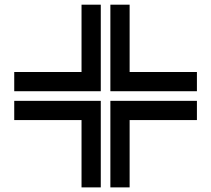

<svg xmlns="http://www.w3.org/2000/svg" viewBox="-20 -812 915 832"><path d="M41.7 -375H83.3V-333.3H41.7ZM83.3 -375H125V-333.3H83.3ZM125 -375H166.7V-333.3H125ZM166.7 -375H208.3V-333.3H166.7ZM208.3 -375H250V-333.3H208.3ZM250 -375H291.7V-333.3H250ZM291.7 -375H333.3V-333.3H291.7ZM291.7 -500H333.3V-458.3H291.7ZM250 -500H291.7V-458.3H250ZM208.3 -500H250V-458.3H208.3ZM166.7 -500H208.3V-458.3H166.7ZM125 -500H166.7V-458.3H125ZM83.3 -500H125V-458.3H83.3ZM41.7 -500H83.3V-458.3H41.7ZM333.3 -291.7H375V-250H333.3ZM333.3 -250H375V-208.3H333.3ZM333.3 -208.3H375V-166.7H333.3ZM333.3 -166.7H375V-125H333.3ZM333.3 -125H375V-83.3H333.3ZM333.3 -83.3H375V-41.7H333.3ZM458.3 -83.3H500V-41.7H458.3ZM458.3 -125H500V-83.3H458.3ZM458.3 -166.7H500V-125H458.3ZM458.3 -208.3H500V-166.7H458.3ZM458.3 -250H500V-208.3H458.3ZM458.3 -291.7H500V-250H458.3ZM375 -291.7H416.7V-250H375ZM375 -250H416.7V-208.3H375ZM375 -208.3H416.7V-166.7H375ZM375 -166.7H416.7V-125H375ZM375 -125H416.7V-83.3H375ZM375 -83.3H416.7V-41.7H375ZM333.3 -541.7H375V-500H333.3ZM375 -541.7H416.7V-500H375ZM458.3 -541.7H500V-500H458.3ZM458.3 -583.3H500V-541.7H458.3ZM458.3 -625H500V-583.3H458.3ZM458.3 -666.7H500V-625H458.3ZM458.3 -708.3H500V-666.7H458.3ZM458.3 -750H500V-708.3H458.3ZM458.3 -791.7H500V-750H458.3ZM333.3 -583.3H375V-541.7H333.3ZM333.3 -625H375V-583.3H333.3ZM333.3 -666.7H375V-625H333.3ZM333.3 -708.3H375V-666.7H333.3ZM333.3 -750H375V-708.3H333.3ZM333.3 -791.7H375V-750H333.3ZM375 -791.7H416.7V-750H375ZM375 -583.3H416.7V-541.7H375ZM375 -625H416.7V-583.3H375ZM375 -666.7H416.7V-625H375ZM375 -708.3H416.7V-666.7H375ZM375 -750H416.7V-708.3H375ZM541.7 -375H583.3V-333.3H541.7ZM583.3 -375H625V-333.3H583.3ZM625 -375H666.7V-333.3H625ZM666.7 -375H708.3V-333.3H666.7ZM708.3 -375H750V-333.3H708.3ZM750 -375H791.7V-333.3H750ZM750 -500H791.7V-458.3H750ZM708.3 -500H750V-458.3H708.3ZM666.7 -500H708.3V-458.3H666.7ZM625 -500H666.7V-458.3H625ZM583.3 -500H625V-458.3H583.3ZM541.7 -500H583.3V-458.3H541.7ZM500 -83.3H541.7V-41.7H500ZM500 -166.7H541.7V-125H500ZM500 -208.3H541.7V-166.7H500ZM500 -250H541.7V-208.3H500ZM500 -291.7H541.7V-250H500ZM500 -125H541.7V-83.3H500ZM333.3 -333.3H375V-291.7H333.3ZM333.3 -375H375V-333.3H333.3ZM375 -375H416.7V-333.3H375ZM375 -333.3H416.7V-291.7H375ZM458.3 -333.3H500V-291.7H458.3ZM500 -333.3H541.7V-291.7H500ZM500 -375H541.7V-333.3H500ZM458.3 -375H500V-333.3H458.3ZM500 -541.7H541.7V-500H500ZM500 -583.3H541.7V-541.7H500ZM500 -625H541.7V-583.3H500ZM500 -666.7H541.7V-625H500ZM500 -708.3H541.7V-666.7H500ZM500 -791.7H541.7V-750H500ZM500 -750H541.7V-708.3H500ZM333.3 -500H375V-458.3H333.3ZM375 -500H416.7V-458.3H375ZM458.3 -500H500V-458.3H458.3ZM500 -500H541.7V-458.3H500ZM333.3 -41.7H375V0H333.3ZM375 -41.7H416.7V0H375ZM458.3 -41.7H500V0H458.3ZM500 -41.7H541.7V0H500ZM41.7 -333.3H83.3V-291.7H41.7ZM83.3 -333.3H125V-291.7H83.3ZM125 -333.3H166.7V-291.7H125ZM166.7 -333.3H208.3V-291.7H166.7ZM208.3 -333.3H250V-291.7H208.3ZM250 -333.3H291.7V-291.7H250ZM291.7 -333.3H333.3V-291.7H291.7ZM541.7 -333.3H583.3V-291.7H541.7ZM583.3 -333.3H625V-291.7H583.3ZM625 -333.3H666.7V-291.7H625ZM666.7 -333.3H708.3V-291.7H666.7ZM708.3 -333.3H750V-291.7H708.3ZM750 -333.3H791.7V-291.7H750ZM41.7 -458.3H83.3V-416.7H41.7ZM83.3 -458.3H125V-416.7H83.3ZM125 -458.3H166.7V-416.7H125ZM208.3 -458.3H250V-416.7H208.3ZM250 -458.3H291.7V-416.7H250ZM291.7 -458.3H333.3V-416.7H291.7ZM333.3 -458.3H375V-416.7H333.3ZM375 -458.3H416.7V-416.7H375ZM166.7 -458.3H208.3V-416.7H166.7ZM458.3 -458.3H500V-416.7H458.3ZM500 -458.3H541.7V-416.7H500ZM541.7 -458.3H583.3V-416.7H541.7ZM583.3 -458.3H625V-416.7H583.3ZM625 -458.3H666.7V-416.7H625ZM666.7 -458.3H708.3V-416.7H666.7ZM708.3 -458.3H750V-416.7H708.3ZM750 -458.3H791.7V-416.7H750ZM791.7 -333.3H833.3V-291.7H791.7ZM791.7 -375H833.3V-333.3H791.7ZM791.7 -458.3H833.3V-416.7H791.7ZM791.7 -500H833.3V-458.3H791.7Z"/></svg>

Font: Yarndings 20
Style: Regular
Weight: 400
Designer: Sarah Cadigan-Fried
Version: Version 1.000; ttfautohint (v1.8.4.7-5d5b)